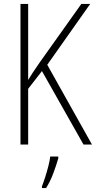

<svg xmlns="http://www.w3.org/2000/svg" viewBox="-20 -734 487 975"><path d="M447 0H404L193 -373L123 -283V0H84V-714H123V-328Q131 -342 146 -364.5Q161 -387 181 -416L393 -714H438L220 -405ZM276 70Q266 105 250.5 146.5Q235 188 214 221H193V212Q200 195 209 167Q218 139 225.5 110Q233 81 235 61H276Z"/></svg>

Font: Noto Sans Khmer UI Condensed ExtraLight
Style: Regular
Weight: 200
Width: 3
Designer: Danh Hong and the Monotype Design Team
Foundry: Monotype Imaging Inc.
Version: Version 2.002; ttfautohint (v1.8.4.7-5d5b)